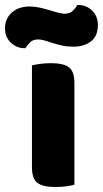

<svg xmlns="http://www.w3.org/2000/svg" viewBox="-72 -741 412 769"><path d="M150 8Q100 8 78 -8.5Q56 -25 56 -72V-479Q67 -482 87.5 -485Q108 -488 132 -488Q182 -488 204 -471.5Q226 -455 226 -408V-1Q215 2 194.5 5Q174 8 150 8ZM46 -715Q67 -715 87 -710.5Q107 -706 125.5 -700.5Q144 -695 159.5 -690.5Q175 -686 187 -686Q209 -686 221 -699Q233 -712 238 -721H242Q274 -721 297 -698.5Q320 -676 320 -641Q320 -596 292 -575Q264 -554 222 -554Q198 -554 177.5 -558.5Q157 -563 140 -568.5Q123 -574 108 -578.5Q93 -583 81 -583Q59 -583 47.5 -570.5Q36 -558 30 -548H26Q-5 -548 -28.5 -570Q-52 -592 -52 -628Q-52 -650 -43.5 -666.5Q-35 -683 -21 -694Q-7 -705 10.5 -710Q28 -715 46 -715Z"/></svg>

Font: Baloo Tammudu 2 ExtraBold
Style: Regular
Weight: 800
Designer: Maithili Shingre, Omkar Shende and Ek Type
Foundry: Ek Type
Version: Version 1.640;hotconv 1.0.111;makeotfexe 2.5.65597; ttfautoh